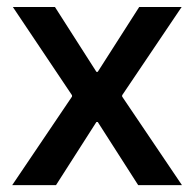

<svg xmlns="http://www.w3.org/2000/svg" viewBox="-20 -541 567 561"><path d="M265.6 -184.6H261.7L143.6 0H15.6L190.4 -258.8V-262.7L17.6 -520.5H140.6L261.7 -331.1H265.6L386.7 -520.5H510.7L336.9 -262.7V-258.8L511.7 0H383.8Z"/></svg>

Font: Reddit Sans Vanilla SemiBold
Style: Regular
Weight: 600
Designer: Stephen Hutchings
Foundry: Reddit
Version: Version 1.013